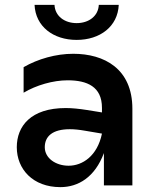

<svg xmlns="http://www.w3.org/2000/svg" viewBox="-20 -762 640 789"><path d="M407 0H524V-315C524 -480 408 -541 281 -541C210 -541 136 -520 77 -486V-381C129 -412 198 -432 258 -432C338 -432 399 -406 399 -319V-300L337 -310C305 -315 276 -318 250 -318C106 -318 49 -243 49 -157C49 -67 115 7 228 7C302 7 370 -34 407 -133ZM295 -598C391 -598 464 -653 468 -742H386C384 -696 345 -667 295 -667C245 -667 206 -696 204 -742H122C126 -653 199 -598 295 -598ZM164 -157C164 -202 196 -231 267 -231C285 -231 305 -229 328 -225L399 -213C380 -121 319 -81 262 -81C209 -81 164 -112 164 -157Z"/></svg>

Font: Chess Sans SemiBold
Style: Regular
Weight: 600
Designer: Wolf Bōese
Foundry: Wolf Bōese
Version: Version 7.223;Glyphs 3.3 (3306)